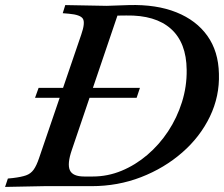

<svg xmlns="http://www.w3.org/2000/svg" viewBox="-53 -733 882 756"><path d="M85 -348 99 -387H498L485 -348ZM-33 3 -22 -30 -2 -32Q31 -36 49.5 -42.5Q68 -49 79.5 -65Q91 -81 101 -111L267 -597Q283 -643 273.5 -659Q264 -675 218 -679L194 -681L204 -713L367 -710L455 -713Q563 -716 641.5 -684.5Q720 -653 763.5 -592Q807 -531 809 -443Q812 -354 773.5 -274Q735 -194 664.5 -132.5Q594 -71 502.5 -35.5Q411 0 307 0H120ZM279 -38H312Q371 -38 425.5 -60.5Q480 -83 527 -123Q574 -163 609 -216Q644 -269 663.5 -331Q683 -393 682 -458Q681 -565 620 -619.5Q559 -674 444 -672L363 -671L415 -688L230 -143Q211 -88 222 -63Q233 -38 279 -38Z"/></svg>

Font: Baskervville SemiBold
Style: Italic
Weight: 600
Italic angle: -18°
Version: Version 1.100